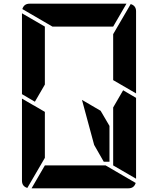

<svg xmlns="http://www.w3.org/2000/svg" viewBox="-20 -1020 856 1040"><path d="M647 -531 717 -490V-52L593 -124V-138V-144V-302V-396V-438ZM169 -469 99 -510V-948L223 -876V-698V-590V-562ZM223 -165 128 -2Q99 -11 99 -41V-486L159 -451L165 -448L223 -414V-384V-302ZM264 -876 101 -971Q110 -1000 140 -1000H346H470H665L593 -876H554H470H346ZM688 -998Q717 -989 717 -959V-514L593 -586V-698V-835ZM552 -124 715 -29Q706 0 676 0H470H346H151L223 -124H262H346H470ZM573 -338V-144H542L490 -235L424 -479L525 -420Z"/></svg>

Font: DSEG14 Modern
Style: Bold
Weight: 700
Designer: Keshikan(Twitter:@keshinomi_88pro)
Version: Version 0.46